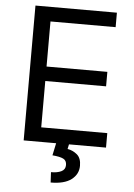

<svg xmlns="http://www.w3.org/2000/svg" viewBox="-61 -774 721 1032"><g transform="rotate(5 299.0 -258.0)"><path d="M87.9 0V-727.5H527.3V-649.4H175.8V-406.2H503.9V-328.1H175.8V-78.1H532.2V0ZM263.7 -2.9H333L327.1 25.4Q355 29.8 378.2 48.8Q401.4 67.9 401.4 109.4Q401.4 155.3 363.5 184.1Q325.7 212.9 252 212.9L249 157.2Q282.2 157.7 304.2 147.2Q326.2 136.7 326.2 112.3Q326.2 87.9 307.9 78.9Q289.6 69.8 249 66.4Z"/></g></svg>

Font: Inter V
Style: 
Weight: 400
Designer: Rasmus Andersson
Foundry: rsms
Version: Version 4.000;git-a3f224843